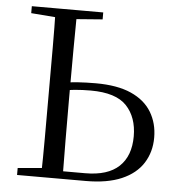

<svg xmlns="http://www.w3.org/2000/svg" viewBox="-52 -777 754 825"><g transform="rotate(5 325.0 -364.0)"><path d="M202 0V-33H343Q440 -33 488.5 -78.5Q537 -124 537 -209Q537 -291 491 -340Q445 -389 336 -389Q300 -389 267 -386Q234 -383 202 -376V-409Q239 -417 276.5 -419.5Q314 -422 355 -422Q448 -422 507.5 -395.5Q567 -369 596 -321Q625 -273 625 -211Q625 -149 594.5 -101Q564 -53 502.5 -26.5Q441 0 348 0ZM155 0Q157 -84 157 -168Q157 -252 157 -337V-391Q157 -476 157 -560.5Q157 -645 155 -728H248Q247 -645 246.5 -561.5Q246 -478 246 -397V-337Q246 -252 246.5 -168Q247 -84 248 0ZM52 -698V-728H360V-698L218 -687H191ZM52 0V-30L190 -42H202V0Z"/></g></svg>

Font: Noto Serif TC
Style: Regular
Weight: 400
Designer: Ryoko NISHIZUKA  (kana & ideographs); Frank Grießhammer (Latin, Greek & Cyrillic); Wenlong ZHANG  (bopomofo); Sandoll Co
Foundry: Adobe
Version: Version 2.003-H1;hotconv 1.1.1;makeotfexe 2.6.0